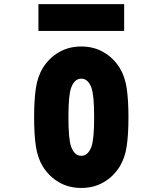

<svg xmlns="http://www.w3.org/2000/svg" viewBox="-20 -903 707 933"><path d="M166.7 -882.8H583.3V-752.6H166.7ZM561.8 -572.9Q587.2 -531.2 595.7 -474.3Q604.2 -417.3 604.2 -333.3Q604.2 -249.3 595.7 -192.4Q587.2 -135.4 561.8 -93.8Q531.2 -44.9 483.4 -17.3Q435.5 10.4 375 10.4Q314.5 10.4 266.6 -17.3Q218.8 -44.9 188.2 -93.8Q162.8 -135.4 154.3 -192.4Q145.8 -249.3 145.8 -333.3Q145.8 -417.3 154.3 -474.3Q162.8 -531.2 188.2 -572.9Q218.8 -621.7 266.6 -649.4Q314.5 -677.1 375 -677.1Q435.5 -677.1 483.4 -649.4Q531.2 -621.7 561.8 -572.9ZM325.5 -475.9Q312.5 -440.1 312.5 -333.3Q312.5 -226.6 325.5 -190.8Q341.8 -145.8 375 -145.8Q408.2 -145.8 424.5 -190.8Q437.5 -226.6 437.5 -333.3Q437.5 -440.1 424.5 -475.9Q408.2 -520.8 375 -520.8Q341.8 -520.8 325.5 -475.9Z"/></svg>

Font: Monoid
Style: Bold
Weight: 700
Width: 4
Designer: Andreas Larsen (@larsenwork)
Version: Version 0.61